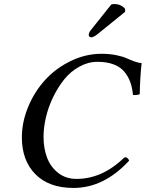

<svg xmlns="http://www.w3.org/2000/svg" viewBox="-20 -926 725 956"><path d="M346.2 9.8Q223.6 9.8 156.2 -58.6Q88.9 -127 88.9 -241.2Q88.9 -318.8 120.6 -394.8Q152.3 -470.7 205.3 -528.6Q258.3 -586.4 332.3 -622.3Q406.2 -658.2 485.8 -658.2Q525.4 -658.2 558.6 -651.4Q591.8 -644.5 609.9 -636.2Q627.9 -627.9 648.2 -620.4Q668.5 -612.8 685.1 -611.8Q677.2 -539.1 675.8 -457Q669.9 -454.1 658.9 -453.1Q647.9 -452.1 642.1 -453.1Q638.7 -487.8 629.4 -515.1Q620.1 -542.5 600.8 -566.9Q581.5 -591.3 547.4 -604.7Q513.2 -618.2 465.8 -618.2Q418.5 -618.2 374.8 -594Q331.1 -569.8 299.6 -530.5Q268.1 -491.2 244.4 -442.1Q220.7 -393.1 208.7 -341.8Q196.8 -290.5 196.8 -244.1Q196.8 -188 214.1 -141.6Q231.4 -95.2 269.5 -65.2Q307.6 -35.2 360.8 -35.2Q423.3 -35.2 481.9 -60.5Q540.5 -85.9 601.1 -143.1Q617.2 -143.1 623 -126Q497.6 9.8 346.2 9.8ZM534.2 -903.8Q540 -905.8 548.8 -905.8Q582.5 -905.8 603 -881.8V-867.2L469.2 -758.8Q446.8 -740.2 434.1 -740.2Q428.7 -740.2 425 -743.9Q421.4 -747.6 421.9 -752Q421.9 -763.2 432.1 -775.9Z"/></svg>

Font: Common Serif Medium
Style: Italic
Weight: 500
Italic angle: -12°
Designer: Philipp H. Poll, Khaled Hosny
Foundry: Stefan Peev, Context Ltd.
Version: Version 1.026